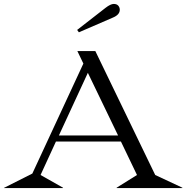

<svg xmlns="http://www.w3.org/2000/svg" viewBox="-70 -961 952 981"><path d="M137.2 -66.9 252 -2V0H-49.8V-1L95.2 -74.2L356 -636.2L325.2 -700.2H417L723.1 -66.9L861.8 -2V0H525.9V-2L629.9 -66.9L547.9 -237.8H215.8ZM231 -269H533.2L378.9 -588.9ZM324.2 -808.1 469.2 -920.9Q495.1 -940.9 511.2 -940.9Q526.4 -940.9 534.2 -932.1Q542 -923.3 542 -911.1Q542 -885.7 506.8 -871.1L333 -795.9Z"/></svg>

Font: Messapia
Style: Regular
Weight: 400
Designer: Luca Marsano
Foundry: Collletttivo
Version: Version 1.000;FEAKit 1.0